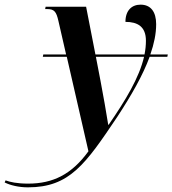

<svg xmlns="http://www.w3.org/2000/svg" viewBox="-175 -565 741 825"><path d="M-55 240C124 240 192 141 329 -63C390 -156 439 -242 468 -321H544L546 -331H471C487 -377 496 -420 496 -461C496 -514 473 -545 429 -545C391 -545 364 -520 364 -471C416 -471 452 -451 452 -390C452 -371 450 -351 446 -331H235L195 -536H21L19 -526H28C58 -526 67 -515 76 -475L109 -331H11L9 -321H112L205 85C134 183 54 224 -54 224C-102 224 -133 217 -151 210L-155 219C-131 231 -95 240 -55 240ZM290 -29C284 -68 267 -166 257 -217L237 -321H444C423 -231 365 -135 292 -29Z"/></svg>

Font: Noto Serif Display SemiCondensed SemiBold
Style: Italic
Weight: 600
Width: 4
Italic angle: -12°
Designer: Monotype Design Team
Foundry: Monotype Imaging Inc.
Version: Version 2.009